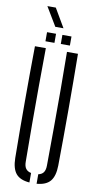

<svg xmlns="http://www.w3.org/2000/svg" viewBox="-112 -1094 576 1145"><g transform="rotate(10 176.0 -521.0)"><path d="M46 -123Q44 -292 44 -461.5Q44 -631 46 -800H112Q111 -687.5 110.2 -571.8Q109.5 -456 110 -340.8Q110.5 -225.5 111.5 -113Q111.5 -85.5 122 -70.8Q132.5 -56 154.5 -51.5V6Q97.5 1.5 72.2 -29Q47 -59.5 46 -123ZM198 6V-51.5Q220 -56 230 -70.8Q240 -85.5 240 -113Q241 -225.5 241.5 -340.8Q242 -456 241.8 -571.8Q241.5 -687.5 240 -800H306.5Q308.5 -631 308.5 -461.5Q308.5 -292 306.5 -123Q305.5 -59.5 280.2 -29Q255 1.5 198 6ZM195.5 -840V-895H250.5V-840ZM102.5 -840V-895H157V-840ZM145.5 -935 77.5 -1048.5H128.5L195 -935Z"/></g></svg>

Font: Big Shoulders Stencil Display Thin
Style: Regular
Weight: 400
Version: Version 2.001